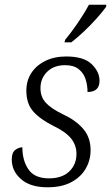

<svg xmlns="http://www.w3.org/2000/svg" viewBox="-20 -786 474 816"><path d="M182 10Q109 10 69.5 -24.5Q30 -59 30 -108Q30 -138 45 -149Q60 -160 75 -160Q75 -104 101 -66Q127 -28 188 -28Q244 -28 274.5 -57.5Q305 -87 305 -132Q305 -169 282 -197.5Q259 -226 207 -251Q151 -279 121.5 -312Q92 -345 92 -401Q92 -443 113 -475.5Q134 -508 172.5 -527Q211 -546 261 -546Q336 -546 369.5 -513.5Q403 -481 403 -443Q403 -395 352 -395Q352 -424 343.5 -450Q335 -476 314 -492.5Q293 -509 257 -509Q209 -509 180.5 -481Q152 -453 152 -411Q152 -374 175 -349Q198 -324 248 -300Q302 -275 333.5 -238.5Q365 -202 365 -148Q365 -104 343.5 -68Q322 -32 281.5 -11Q241 10 182 10ZM254 -606 257 -617Q282 -647 309.5 -687Q337 -727 358 -766H432L431 -757Q416 -736 391 -708Q366 -680 337.5 -653Q309 -626 283 -606Z"/></svg>

Font: Noto Serif Light
Style: Italic
Weight: 300
Italic angle: -12°
Designer: Monotype Design Team
Foundry: Monotype Imaging Inc.
Version: Version 2.013